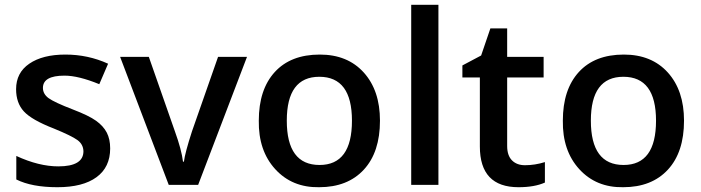

<svg xmlns="http://www.w3.org/2000/svg" viewBox="-20 -780 2956 810"><path d="M444.8 -153.8Q444.8 -74.7 387.2 -32.5Q329.6 9.8 222.2 9.8Q113.8 9.8 48.8 -22.9V-122.1Q144 -78.1 226.1 -78.1Q332 -78.1 332 -142.1Q331.1 -171.4 306.6 -189.2Q282.2 -207 207 -237.8Q113.8 -273.9 80.6 -310.1Q47.9 -345.7 47.9 -403.8Q47.9 -473.1 103.5 -511.2Q159.7 -549.8 255.9 -549.8Q351.6 -549.8 436 -511.2L398.9 -424.8Q311 -460.9 252 -460.9Q161.1 -460.9 161.1 -409.2Q161.1 -383.8 184.6 -366.2Q209.5 -348.1 288.1 -317.9Q354.5 -292.5 385.3 -270.5Q416 -248.5 430.4 -220.7Q444.8 -192.9 444.8 -153.8Z M815.9 0H691.9L486.8 -540H607.9L717.8 -226.1Q746.1 -147.9 752 -98.1H755.9Q760.3 -134.3 790 -226.1L899.9 -540H1022Z M1583 -271Q1583 -138.2 1515.1 -64.5Q1446.8 9.8 1326.2 9.8Q1212.4 11.7 1141.1 -66.4Q1069.8 -144.5 1071.8 -271Q1071.8 -402.3 1139.2 -476.1Q1206.5 -549.8 1329.1 -549.8Q1446.3 -549.8 1514.6 -474.1Q1583 -398.4 1583 -271ZM1189.9 -271Q1189.9 -84 1328.1 -84Q1464.8 -84 1464.8 -271Q1464.8 -456.1 1327.1 -456.1Q1189.9 -456.1 1189.9 -271Z M1829.6 -759.8V0H1714.8V-759.8Z M2194.8 -83Q2236.8 -83 2278.8 -96.2V-9.8Q2234.9 9.8 2167.5 9.8Q2004.4 9.8 2004.4 -162.1V-453.1H1930.7V-503.9L2009.8 -545.9L2048.8 -660.2H2119.6V-540H2273.4V-453.1H2119.6V-164.1Q2119.6 -124 2139.9 -103.5Q2160.2 -83 2194.8 -83Z M2865.7 -271Q2865.7 -138.2 2797.9 -64.5Q2729.5 9.8 2608.9 9.8Q2495.1 11.7 2423.8 -66.4Q2352.5 -144.5 2354.5 -271Q2354.5 -402.3 2421.9 -476.1Q2489.3 -549.8 2611.8 -549.8Q2729 -549.8 2797.4 -474.1Q2865.7 -398.4 2865.7 -271ZM2472.7 -271Q2472.7 -84 2610.8 -84Q2747.6 -84 2747.6 -271Q2747.6 -456.1 2609.9 -456.1Q2472.7 -456.1 2472.7 -271Z"/></svg>

Font: Open Sans
Style: SemiBold
Weight: 600
Foundry: Ascender Corporation
Version: Version 1.10